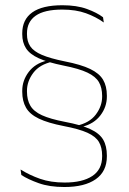

<svg xmlns="http://www.w3.org/2000/svg" viewBox="-20 -668 505 751"><path d="M278.5 -176Q330 -187 354.8 -220Q379.5 -253 379.5 -290V-293Q379.5 -324.5 367 -346.5Q354.5 -368.5 322 -384Q289.5 -399.5 228.5 -411.5Q167 -424 131.8 -440Q96.5 -456 81.8 -479Q67 -502 67 -534V-537.5Q67 -591.5 106.2 -619.5Q145.5 -647.5 224 -647.5Q280 -647.5 319.8 -633Q359.5 -618.5 383 -600.5L386 -580Q355.5 -602 316.2 -616.2Q277 -630.5 223.5 -630.5Q153.5 -630.5 119.5 -606.5Q85.5 -582.5 85.5 -537.5V-534Q85.5 -505.5 98.8 -486.2Q112 -467 144.2 -453.2Q176.5 -439.5 233 -428Q297 -415.5 332.8 -398.2Q368.5 -381 383.2 -356Q398 -331 398 -294V-290Q398 -250 372.8 -216.8Q347.5 -183.5 301 -172V-163ZM186 -427Q135 -416 110.2 -383Q85.5 -350 85.5 -313V-310Q85.5 -277 98.8 -254.5Q112 -232 144.2 -217.2Q176.5 -202.5 233.5 -191.5Q297.5 -179.5 333.2 -163Q369 -146.5 383.5 -121.8Q398 -97 398 -59.5V-56.5Q398 2.5 354.5 33Q311 63.5 232 63.5Q173.5 63.5 131.5 48.5Q89.5 33.5 63.5 16.5L60.5 -5Q95.5 17 137 31.5Q178.5 46 233 46Q302.5 46 341 20.5Q379.5 -5 379.5 -56.5V-59.5Q379.5 -91 367 -112.5Q354.5 -134 322 -148.8Q289.5 -163.5 229 -175Q167.5 -187 132 -204Q96.5 -221 81.8 -246.8Q67 -272.5 67 -309V-313Q67 -353 92.2 -386.5Q117.5 -420 163.5 -431V-438.5Z"/></svg>

Font: Anek Latin Thin
Style: Regular
Weight: 250
Designer: Yesha Goshar
Foundry: Ek Type
Version: Version 1.003